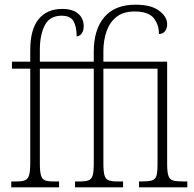

<svg xmlns="http://www.w3.org/2000/svg" viewBox="-20 -799 827 819"><path d="M28 0V-25H50Q74 -25 86.5 -30Q99 -35 104 -51.5Q109 -68 109 -103V-506H31V-536H109V-585Q109 -673 144.5 -717Q180 -761 246 -761Q289 -761 313 -741Q337 -721 337 -687Q337 -667 328 -655.5Q319 -644 307 -644Q307 -684 294 -708Q281 -732 243 -732Q192 -732 171 -691Q150 -650 150 -587V-536H380V-579Q380 -673 425 -726Q470 -779 558 -779Q624 -779 658.5 -753.5Q693 -728 693 -696Q693 -677 683.5 -665.5Q674 -654 658 -654Q658 -694 635.5 -722Q613 -750 554 -750Q506 -750 477 -727Q448 -704 434.5 -665.5Q421 -627 421 -580V-536H693V-99Q693 -65 698.5 -49Q704 -33 718.5 -29Q733 -25 763 -25H779V0H573V-25H583Q612 -25 627 -29Q642 -33 647 -48.5Q652 -64 652 -98V-506H421V-103Q421 -69 425.5 -52Q430 -35 443 -30Q456 -25 480 -25H505V0H300V-25H322Q345 -25 358 -30Q371 -35 375.5 -51.5Q380 -68 380 -103V-506H150V-103Q150 -69 154.5 -52Q159 -35 171.5 -30Q184 -25 209 -25H232V0Z"/></svg>

Font: Noto Serif Condensed ExtraLight
Style: Regular
Weight: 200
Width: 3
Designer: Monotype Design Team
Foundry: Monotype Imaging Inc.
Version: Version 2.013; ttfautohint (v1.8.4.7-5d5b)